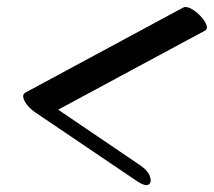

<svg xmlns="http://www.w3.org/2000/svg" viewBox="-20 -563 611 548"><path d="M564 -475 146 -250 376 -94Q401 -78 407.5 -60.5Q414 -43 404.5 -36.5Q395 -30 371 -46L81 -242Q59 -257 50 -275Q41 -293 53 -299L502 -541Q511 -546 525 -538.5Q539 -531 551.5 -518Q564 -505 569 -492.5Q574 -480 564 -475Z"/></svg>

Font: Story Script
Style: Regular
Weight: 400
Designer: Lana Roulhac, Ben Buysse
Version: Version 1.000; ttfautohint (v1.8.4.7-5d5b)